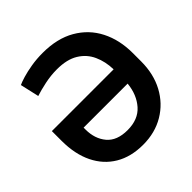

<svg xmlns="http://www.w3.org/2000/svg" viewBox="-195 -890 1054 1054"><g transform="rotate(-45 331.5 -363.5)"><path d="M291.5 -737.3Q404.3 -737.3 482.4 -692.1Q560.5 -647 600.8 -567.9Q641.1 -488.8 641.1 -387.2V-321.8Q641.1 -224.6 601.1 -149.9Q561 -75.2 489.7 -32.7Q418.5 9.8 325.2 9.8Q231.4 9.8 164.1 -30.3Q96.7 -70.3 60.3 -144.8Q23.9 -219.2 23.9 -322.3V-397.9H503.4Q502 -459.5 479.2 -509.5Q456.5 -559.6 408.4 -588.9Q360.4 -618.2 283.2 -618.2Q236.3 -618.2 188.7 -608.2Q141.1 -598.1 107.4 -586.9L82.5 -696.8Q97.2 -704.1 128.7 -713.6Q160.2 -723.1 202.4 -730.2Q244.6 -737.3 291.5 -737.3ZM321.8 -107.4Q404.8 -107.4 449.7 -158.4Q494.6 -209.5 502.4 -288.1H160.6V-273.4Q160.6 -201.2 200.2 -154.3Q239.7 -107.4 321.8 -107.4Z"/></g></svg>

Font: Inter Tight SemiBold
Style: Regular
Weight: 600
Designer: Rasmus Andersson
Foundry: rsms
Version: Version 3.004; ttfautohint (v1.8.4.7-5d5b)